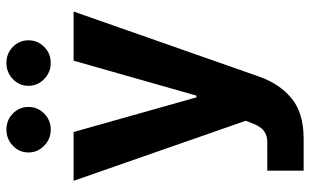

<svg xmlns="http://www.w3.org/2000/svg" viewBox="-212 -594 1009 626"><g transform="rotate(-90 293.0 -280.5)"><path d="M153.8 204.5Q143.8 204.5 133.7 204.5Q123.6 204.5 113.6 204.5Q94.8 204.5 78.1 204.5Q61.4 204.5 50.1 204.5V85.9Q61.4 86.3 84.9 86.1Q108.3 85.9 126.4 85.9Q132.8 85.9 137.8 85.9Q142.8 85.9 145.6 85.9Q165.5 85.6 179.7 74.9Q193.9 64.3 203.8 38.7L212.7 15.6L17 -545.5H176.1L289.1 -144.9H294.7L408.7 -545.5H568.9L356.9 58.9Q333.8 125.4 286 165Q238.3 204.5 153.8 204.5ZM183.9 -620Q153.4 -620 131.4 -641.5Q109.4 -663 109.4 -692.5Q109.4 -722.7 131.4 -743.6Q153.4 -764.6 183.9 -764.6Q214.8 -764.6 236.3 -743.6Q257.8 -722.7 257.8 -692.5Q257.8 -663 236.3 -641.5Q214.8 -620 183.9 -620ZM401.3 -620Q370.7 -620 348.7 -641.5Q326.7 -663 326.7 -692.5Q326.7 -722.7 348.7 -743.6Q370.7 -764.6 401.3 -764.6Q432.2 -764.6 453.7 -743.6Q475.1 -722.7 475.1 -692.5Q475.1 -663 453.7 -641.5Q432.2 -620 401.3 -620Z"/></g></svg>

Font: Inter Zeller
Style: Bold
Weight: 700
Designer: Rasmus Andersson; Joe Bland
Foundry: zeller
Version: Version 3.015;git-dec3a8cb1